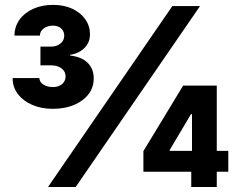

<svg xmlns="http://www.w3.org/2000/svg" viewBox="-20 -752 966 772"><path d="M191.4 -314.5Q146.5 -314.5 110.1 -330.1Q73.7 -345.7 52.2 -373.3Q30.8 -400.9 30.8 -438H138.2Q138.7 -422.4 154.3 -412.1Q169.9 -401.9 192.9 -401.9Q215.3 -401.9 229.5 -413.8Q243.7 -425.8 243.7 -445.3Q243.7 -464.4 227.8 -476.8Q211.9 -489.3 184.6 -489.3H142.6V-564.5H184.6Q208 -564.5 223.1 -576.9Q238.3 -589.4 238.3 -608.4Q238.3 -626.5 225.8 -637.7Q213.4 -648.9 192.9 -648.9Q170.9 -648.9 155.8 -637.7Q140.6 -626.5 140.6 -608.9H38.1Q38.6 -645.5 58.8 -673.3Q79.1 -701.2 114 -716.8Q148.9 -732.4 193.4 -732.4Q237.3 -732.4 270.8 -716.8Q304.2 -701.2 323 -674.3Q341.8 -647.5 341.8 -614.3Q341.8 -580.6 319.1 -558.6Q296.4 -536.6 261.7 -531.7V-528.8Q310.1 -522.9 333.5 -498.5Q356.9 -474.1 356.9 -436.5Q356.9 -382.8 310.5 -348.6Q264.2 -314.5 191.4 -314.5ZM172.9 0 672.9 -727.5H784.2L284.2 0ZM556.6 -61.5V-144.5L716.3 -407.7H791.5V-293H748L662.6 -149.4V-145.5H897.9V-61.5ZM749 0V-86.9L752 -123.5V-407.7H851.6V0Z"/></svg>

Font: Inter 20pt ExtraBold
Style: Regular
Weight: 800
Version: Version 4.001;git-66647c0bb